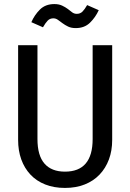

<svg xmlns="http://www.w3.org/2000/svg" viewBox="-20 -911 640 943"><path d="M531 -224Q531 -171 515 -128Q499 -85 469 -53.5Q439 -22 396 -5Q353 12 299 12Q245 12 202 -5Q159 -22 129.5 -53.5Q100 -85 84.5 -128Q69 -171 69 -224V-689H164V-228Q164 -147 198.5 -107.5Q233 -68 299 -68Q435 -68 435 -228V-689H531ZM352 -773Q330 -773 314.5 -780.5Q299 -788 287 -797Q275 -806 264.5 -813.5Q254 -821 242 -821Q225 -821 214 -809.5Q203 -798 191 -777L134 -802Q149 -837 176 -864Q203 -891 247 -891Q269 -891 285 -883.5Q301 -876 313 -867L335 -850Q345 -843 357 -843Q374 -843 385 -854Q396 -865 408 -886L465 -861Q449 -826 422 -799.5Q395 -773 352 -773Z"/></svg>

Font: Wlorlttqgufhjawjgtejqphaquk
Style: Regular
Weight: 400
Monospace: yes
Designer: Carrois Corporate & Edenspiekermann
Foundry: Carrois Corporate GbR & Edenspiekermann AG
Version: Version 2.001